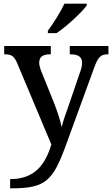

<svg xmlns="http://www.w3.org/2000/svg" viewBox="-20 -786 609 1043"><path d="M240 -619V-606H287C342 -642 426 -721 451 -756V-766H330C309 -721 269 -657 240 -619ZM35 187V237H46C229 237 268 194 338 3L490 -414C512 -476 527 -491 566 -491H569V-536H359V-491H362C405 -491 426 -477 426 -445C426 -433 423 -415 417 -400L351 -207C339 -171 323 -132 315 -95C310 -127 289 -188 271 -233L201 -407C196 -422 193 -434 193 -445C193 -477 212 -491 253 -491H256V-536H3V-491H6C44 -491 58 -480 75 -439L259 -1C226 106 171 187 35 187Z"/></svg>

Font: Noto Serif Malayalam Medium
Style: Regular
Weight: 500
Designer: Indian type Foundry, Jelle Bosma, Monotype Design Team
Foundry: Monotype Imaging Inc.
Version: Version 2.104